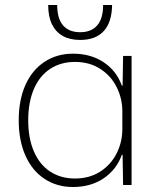

<svg xmlns="http://www.w3.org/2000/svg" viewBox="-20 -741 632 769"><path d="M55 -259Q55 -341 82 -401Q109 -461 158.5 -493.5Q208 -526 272 -526Q344 -526 395.5 -491.5Q447 -457 468 -398H471L473 -517H507V0H473L471 -121H468Q447 -62 395.5 -27Q344 8 272 8Q208 8 158.5 -24.5Q109 -57 82 -117.5Q55 -178 55 -259ZM470 -224V-295Q470 -347 447 -392.5Q424 -438 381 -465.5Q338 -493 280 -493Q224 -493 181.5 -465.5Q139 -438 116 -385Q93 -332 93 -259Q93 -187 116 -134Q139 -81 181.5 -53.5Q224 -26 280 -26Q338 -26 381 -53.5Q424 -81 447 -126.5Q470 -172 470 -224ZM173 -721H209Q209 -667 232.5 -639.5Q256 -612 301 -612Q346 -612 369.5 -639.5Q393 -667 393 -721H429Q428 -652 395.5 -616.5Q363 -581 301 -581Q260 -581 231.5 -597Q203 -613 188 -644Q173 -675 173 -721Z"/></svg>

Font: Mona Sans VF XLt
Style: Regular
Weight: 200
Designer: Deni Anggara
Foundry: GitHub
Version: Version 2.000;Glyphs 3.2.3 (3260)